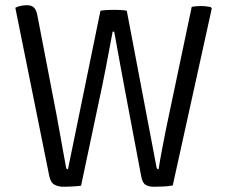

<svg xmlns="http://www.w3.org/2000/svg" viewBox="-20 -709 861 733"><path d="M38.5 -679.5Q51.5 -685.5 62 -687.2Q72.5 -689 83 -689Q101 -689 110 -679.8Q119 -670.5 123 -648.5L197 -264.5Q201 -242.5 207.5 -206.5Q214 -170.5 220.5 -134Q227 -97.5 231.5 -73.5Q233 -65.5 234.5 -64.2Q236 -63 239.5 -63L363.5 -668Q374.5 -670 389.5 -670.8Q404.5 -671.5 414 -671.5Q424.5 -671.5 440.2 -670.8Q456 -670 464 -668L577 -73.5Q578.5 -66.5 580 -64.8Q581.5 -63 585.5 -63Q590.5 -95.5 597.8 -134Q605 -172.5 612 -207.5Q619 -242.5 624 -265L712 -683Q719.5 -684.5 729 -685.2Q738.5 -686 747 -686Q756 -686 765.8 -685Q775.5 -684 784.5 -682L788.5 -676.5L639.5 -1Q624.5 2 602.8 3Q581 4 567 4Q549 4 536.2 -3.2Q523.5 -10.5 519 -36.5L463 -333Q455 -376.5 442 -445.5Q429 -514.5 416 -588H410Q396.5 -514.5 383.2 -446.2Q370 -378 360 -333L289.5 0Q275 2 255.2 3Q235.5 4 222 4Q204 4 188.8 -3.5Q173.5 -11 168 -37.5Z"/></svg>

Font: Signika SC
Style: Regular
Weight: 300
Designer: Anna Giedryś
Foundry: Anna Giedryś
Version: Version 2.000